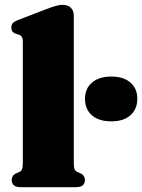

<svg xmlns="http://www.w3.org/2000/svg" viewBox="-20 -775 588 795"><path d="M285.5 -711V-103Q285.5 -83.5 288.5 -75.2Q291.5 -67 299 -63.5L310.5 -58.5Q321.5 -54 326.5 -46.5Q331.5 -39 331.5 -29.5Q331.5 -15.5 322.8 -7.8Q314 0 294.5 0H66Q46.5 0 37.5 -7.8Q28.5 -15.5 28.5 -29.5Q28.5 -39 33.5 -46.5Q38.5 -54 50 -58.5L61 -63.5Q68.5 -67 71.5 -75.2Q74.5 -83.5 74.5 -103V-600Q74.5 -616 70.2 -622.5Q66 -629 57.5 -631.5L46.5 -635Q36 -638.5 31.5 -644.8Q27 -651 27 -661Q27 -672.5 33.2 -679.5Q39.5 -686.5 57 -693L170 -736.5Q196.5 -746.5 211.8 -750.8Q227 -755 238.5 -755Q262 -755 273.8 -742.5Q285.5 -730 285.5 -711ZM441 -272.5Q390 -272.5 361 -297.2Q332 -322 332 -366Q332 -408.5 361 -433.2Q390 -458 441 -458Q491.5 -458 520 -433.2Q548.5 -408.5 548.5 -366Q548.5 -323 520 -297.8Q491.5 -272.5 441 -272.5Z"/></svg>

Font: Fraunces Black
Style: Regular
Weight: 900
Version: Version 1.000;[b76b70a41]